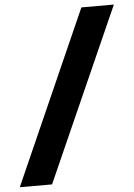

<svg xmlns="http://www.w3.org/2000/svg" viewBox="-58 -749 623 895"><g transform="rotate(-5 253.5 -302.0)"><path d="M-2 103 357 -707H509L149 103Z"/></g></svg>

Font: Hind Bold
Style: Regular
Weight: 700
Designer: Manushi Parikh, Satya Rajpurohit
Foundry: Indian Type Foundry
Version: Version 1.201;PS 1.0;hotconv 1.0.78;makeotf.lib2.5.61930; tt